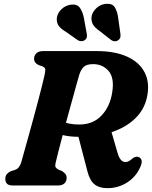

<svg xmlns="http://www.w3.org/2000/svg" viewBox="-20 -966 791 1000"><path d="M712.5 -100.5Q691 -47.5 644 -16.8Q597 14 539 14Q497.5 14 472.8 -5.5Q448 -25 435.5 -73L388.5 -253.5Q343.5 -253.5 306.5 -262.5Q294 -216 284.5 -178.5Q275 -141 270.5 -121.5Q265.5 -100.5 270.2 -94.2Q275 -88 283.5 -83L302 -75.5Q313.5 -68.5 320.2 -60.5Q327 -52.5 327 -39.5Q327 -21.5 315.5 -10.8Q304 0 281.5 0H47Q24 0 15.8 -9.8Q7.5 -19.5 7.5 -34.5Q7.5 -50 16.5 -60Q25.5 -70 38.5 -75L58.5 -81.5Q80 -88.5 90 -118.5Q94 -133 103.5 -167Q113 -201 125.8 -246.5Q138.5 -292 152 -341.8Q165.5 -391.5 177.8 -437.8Q190 -484 198.8 -519.2Q207.5 -554.5 211 -570Q216 -593.5 216 -603.5Q216 -613.5 201 -620.5L181.5 -627Q157.5 -638 157.5 -660Q157.5 -677.5 169.8 -688.8Q182 -700 204 -700H483.5Q579 -700 643.2 -670.5Q707.5 -641 734.5 -586.5Q761.5 -532 745 -457.5Q731 -394 683 -348Q635 -302 561 -277.5L591.5 -172.5Q605 -122 633.5 -122Q644 -122 653.5 -128Q663 -134 672.5 -142.5Q677.5 -146.5 685.8 -148.8Q694 -151 701 -148.5Q728 -138 712.5 -100.5ZM392.5 -575.5Q387 -557 376.2 -517.8Q365.5 -478.5 351.5 -428.5Q337.5 -378.5 323.5 -326.5Q353.5 -317.5 393 -317.5Q465 -317.5 509.2 -364.8Q553.5 -412 564.5 -485.5Q576.5 -560 545.8 -596Q515 -632 465 -632Q430 -632 415.2 -616.8Q400.5 -601.5 392.5 -575.5ZM595.5 -872.5 607 -791.5Q608.5 -780.5 606.8 -772Q605 -763.5 595.5 -756.5Q587 -750.5 576.8 -751.2Q566.5 -752 559 -757.5L499 -804.5Q474 -821.5 464 -839Q454 -856.5 457 -880.5Q461.5 -904.5 482.5 -924Q503.5 -943.5 532 -946Q564.5 -949 577.8 -928.2Q591 -907.5 595.5 -872.5ZM417 -872.5 431.5 -792.5Q433.5 -782.5 432.5 -773.8Q431.5 -765 422.5 -758Q414.5 -751.5 404 -751.5Q393.5 -751.5 385.5 -756.5L323 -800.5Q296.5 -816 285.2 -832.2Q274 -848.5 276 -872.5Q279 -896.5 299 -916.8Q319 -937 347.5 -941.5Q380.5 -946 395.2 -926.5Q410 -907 417 -872.5Z"/></svg>

Font: Fraunces 9pt S050
Style: Bold Italic
Weight: 700
Italic angle: -16°
Version: Version 1.000; ttfautohint (v1.8.3)